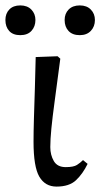

<svg xmlns="http://www.w3.org/2000/svg" viewBox="-60 -681 371 710"><path d="M149 9Q107 9 85.5 -27.5Q64 -64 64 -157Q64 -192 65.5 -244Q67 -296 69 -355.5Q71 -415 72 -470L153 -473L163 -464Q151 -372 142.5 -309.5Q134 -247 130 -206Q126 -165 126 -137Q126 -108 139 -85.5Q152 -63 183 -63Q212 -63 224.5 -71Q237 -79 247 -89L264 -75Q246 -38 221 -14.5Q196 9 149 9ZM235 -551Q208 -551 193.5 -566.5Q179 -582 179 -607Q179 -631 194 -646Q209 -661 235 -661Q261 -661 276 -645.5Q291 -630 291 -607Q291 -583 276 -567Q261 -551 235 -551ZM15 -551Q-12 -551 -26 -566.5Q-40 -582 -40 -607Q-40 -631 -25.5 -646Q-11 -661 15 -661Q41 -661 56 -645.5Q71 -630 71 -607Q71 -583 56.5 -567Q42 -551 15 -551Z"/></svg>

Font: STIX Two Text
Style: Regular
Weight: 400
Designer: Ross Mills, John Hudson & Paul Hanslow, Tiro Typeworks Ltd; with prior portions MicroPress Inc., and Coen Hoffman.
Foundry: Tiro Typeworks Ltd
Version: Version 2.13 b171